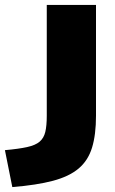

<svg xmlns="http://www.w3.org/2000/svg" viewBox="-101 -540 469 780"><path d="M-81 70Q-25 65 9 57.5Q43 50 60 35.5Q77 21 83 -4Q89 -29 89 -70V-520H289V-70Q289 7 273 59.5Q257 112 218.5 144.5Q180 177 114 194.5Q48 212 -51 220Z"/></svg>

Font: M PLUS 2 Black
Style: Regular
Weight: 900
Designer: Coji Morishita
Foundry: UNDERFOREST DESIGN
Version: Version 1.001